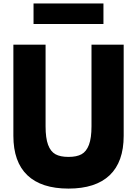

<svg xmlns="http://www.w3.org/2000/svg" viewBox="-20 -1086 802 1121"><path d="M175.8 -945.8V-1065.9H584V-945.8ZM58.1 -293V-825.2H246.1V-348.1Q246.1 -279.8 260.7 -240.5Q275.4 -201.2 303.7 -185.5Q332 -169.9 379.9 -169.9Q427.7 -169.9 456.1 -185.5Q484.4 -201.2 499.3 -240.5Q514.2 -279.8 514.2 -348.1V-825.2H702.1V-293Q702.1 -140.6 620.1 -62.7Q538.1 15.1 379.9 15.1Q221.7 15.1 139.9 -62.7Q58.1 -140.6 58.1 -293Z"/></svg>

Font: Hussar Preview
Style: Bold
Weight: 700
Foundry: Cannot Into Space Fonts, PlusOne Fonts
Version: Version 2.29RC2 "Millennial"